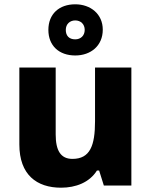

<svg xmlns="http://www.w3.org/2000/svg" viewBox="-20 -863 703 893"><path d="M330 -605C402 -605 458 -650 458 -725C458 -798 401 -843 330 -843C255 -843 205 -798 205 -724C205 -650 255 -605 330 -605ZM330 -680C301 -680 286 -697 286 -724C286 -751 305 -768 330 -768C355 -768 374 -751 374 -724C374 -697 355 -680 330 -680ZM591 -549H422V-299C422 -186 399 -124 317 -124C262 -124 239 -163 239 -238V-549H70V-191C70 -50 151 10 264 10C332 10 396 -14 431 -70H441L463 0H591Z"/></svg>

Font: Noto Sans Gurmukhi ExtraBold
Style: Regular
Weight: 800
Designer: Jelle Bosma - Monotype Design Team
Foundry: Monotype Imaging Inc.
Version: Version 2.004